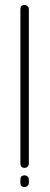

<svg xmlns="http://www.w3.org/2000/svg" viewBox="-20 -751 201 772"><path d="M62 -93V-183V-631V-714Q62 -731 79 -731Q86 -731 91 -726Q96 -721 96 -714V-631V-183V-93Q96 -86 91 -81Q86 -76 79 -76Q62 -76 62 -93ZM96 -29V-16Q96 -9 91 -4Q86 1 79 1Q62 1 62 -16V-29Q62 -46 79 -46Q86 -46 91 -41Q96 -36 96 -29Z"/></svg>

Font: Aaram
Style: Regular
Weight: 400
Designer: Tharique Azeez
Foundry: Tharique Azeez
Version: Version 1.7